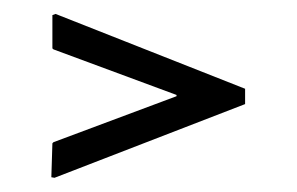

<svg xmlns="http://www.w3.org/2000/svg" viewBox="-20 -496 422 273"><path d="M53 -244 54.5 -292.2 56 -293.8 231 -359.2V-361L56 -425.8L54.5 -427.2V-474.5L59 -476.2L328.5 -369.8V-348L57.5 -243.2Z"/></svg>

Font: Emberly Black
Style: Regular
Weight: 900
Designer: Rajesh Rajput
Foundry: Rajesh Rajput
Version: Version 1.000